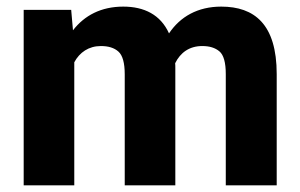

<svg xmlns="http://www.w3.org/2000/svg" viewBox="-20 -558 904 578"><path d="M283.7 -419.4C306.2 -419.4 323.7 -414.1 336.4 -402.8C349.1 -391.6 355.5 -368.7 355.5 -334V0H507.8V-352.5C507.8 -357.9 507.8 -362.8 507.3 -367.7C522.9 -399.4 549.8 -419.4 588.9 -419.4C610.8 -419.4 627.9 -414.1 640.6 -403.3C653.3 -392.6 659.7 -369.6 659.7 -335V0H813V-335C813 -485.4 745.6 -538.1 646 -538.1C575.2 -538.1 522.5 -507.8 488.8 -457.5C463.4 -513.7 414.1 -538.1 351.1 -538.1C284.7 -538.1 234.4 -511.7 199.7 -466.8L194.3 -528.3H51.3V0H203.6V-370.6C219.7 -400.4 247.1 -419.4 283.7 -419.4Z"/></svg>

Font: Vazirmatn ExtraBold
Style: Regular
Weight: 800
Designer: Saber Rastikerdar
Foundry: Saber Rastikerdar
Version: Version 33.003